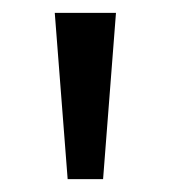

<svg xmlns="http://www.w3.org/2000/svg" viewBox="-20 -734 265 298"><path d="M160 -714 140 -456H85L65 -714Z"/></svg>

Font: Noto Sans Multani
Style: Regular
Weight: 400
Designer: Monotype Design Team
Foundry: Monotype Imaging Inc.
Version: Version 2.002; ttfautohint (v1.8.4.7-5d5b)